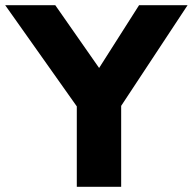

<svg xmlns="http://www.w3.org/2000/svg" viewBox="-27 -720 743 740"><path d="M269 0V-310L-7 -700H186L355 -458L509 -700H696L440 -312V0Z"/></svg>

Font: Lexend Deca
Style: Bold
Weight: 700
Designer: Bonnie Shaver-Troup, Thomas Jockin
Foundry: Lexend
Version: Version 1.008; ttfautohint (v1.8.4.7-5d5b)